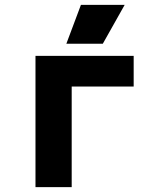

<svg xmlns="http://www.w3.org/2000/svg" viewBox="-20 -770 640 790"><path d="M126 0V-540H530V-414H275V0ZM253 -590 313 -750H493L403 -590Z"/></svg>

Font: Geist Mono Black
Style: Regular
Weight: 900
Monospace: yes
Designer: Basement.studio, Andrés Briganti, Mateo Zaragoza
Foundry: Basement.studio, Vercel, Andrés Briganti, Guido Ferreyra, Mateo Zaragoza
Version: Version 1.500; ttfautohint (v1.8.4.7-5d5b)